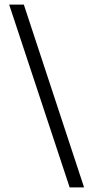

<svg xmlns="http://www.w3.org/2000/svg" viewBox="-20 -728 407 838"><path d="M347 90H284L20 -708H84Z"/></svg>

Font: Atkinson Hyperlegible Next Light
Style: Regular
Weight: 300
Designer: Elliott Scott, Megan Eiswerth, Linus Boman, Theodore Petrosky, Letters from Sweden
Foundry: Applied Design Works, Letters from Sweden
Version: Version 2.001